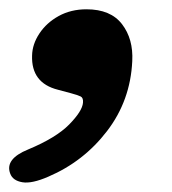

<svg xmlns="http://www.w3.org/2000/svg" viewBox="-33 -198 371 413"><path d="M91.5 -5Q34 -19.5 36 -78.5Q36.5 -103 51.8 -126Q67 -149 93.2 -163.5Q119.5 -178 153 -178Q205 -178 229.5 -146Q254 -114 251.5 -66.5Q247.5 18.5 197.2 84Q147 149.5 71 182Q35.5 197.5 15 194Q-5.5 190.5 -11 175.5Q-23 144 27.5 123.5Q87.5 98.5 115.8 69.8Q144 41 145.5 23Q146.5 12.5 140.5 9.5Q134.5 6.5 119.5 2.5Z"/></svg>

Font: Fraunces 9pt SuperSoft
Style: Bold Italic
Weight: 700
Italic angle: -16°
Version: Version 1.000;[b76b70a41]